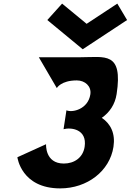

<svg xmlns="http://www.w3.org/2000/svg" viewBox="-20 -1029 724 1064"><path d="M684.2 -918 630.1 -1009 460 -897 324.1 -1009 242.2 -918 438.4 -756ZM332.2 -313.1C373 -324.2 464 -314 449 -215.4C439.8 -155.9 392.3 -122.7 333.6 -122.7C228.2 -122.7 235.3 -229.8 235.3 -229.8L76.3 -157.6C76.3 -157.6 97.5 15 313.4 15C463.9 15 588.2 -81.1 608.8 -215.4C620.1 -289.3 593.4 -342.9 544.1 -376C586.9 -405.8 617.5 -450 626.3 -507.8C662.6 -744.9 560.6 -711.8 427.2 -711.8H195.1L294.8 -540.9C294.8 -540.9 317.4 -583.4 405.8 -583.4C450.9 -583.4 487.6 -551.1 480.7 -506.1C468.1 -423.6 380.8 -403.2 348.2 -417.7Z"/></svg>

Font: Sztylet
Style: BdObl
Weight: 700
Foundry: Cannot Into Space Fonts, PlusOne Fonts
Version: Version 0.12